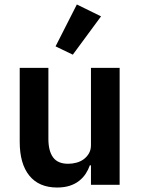

<svg xmlns="http://www.w3.org/2000/svg" viewBox="-20 -825 628 857"><path d="M305 -581 228 -618 323 -805 431 -752ZM386 -87H381Q374 -67 362.5 -49.5Q351 -32 333.5 -18Q316 -4 291.5 4Q267 12 235 12Q154 12 111 -41Q68 -94 68 -192V-522H196V-205Q196 -151 217 -122.5Q238 -94 284 -94Q303 -94 321.5 -99Q340 -104 354 -114.5Q368 -125 377 -140.5Q386 -156 386 -177V-522H514V0H386Z"/></svg>

Font: IBM Plex Sans Devanagari SemiBold
Style: Regular
Weight: 600
Designer: Mike Abbink, Paul van der Laan, Pieter van Rosmalen, Erin McLaughlin
Foundry: Bold Monday
Version: Version 1.1